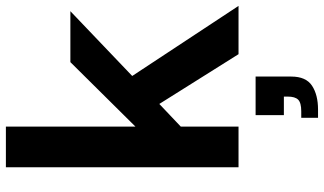

<svg xmlns="http://www.w3.org/2000/svg" viewBox="-244 -586 1100 652"><g transform="rotate(-90 306.0 -260.0)"><path d="M64 0V-790H202V-350L421 -571H594L374 -361L612 0H448L279 -269L202 -196V0ZM232 270V213H254Q283 213 293.5 202.5Q304 192 304 167V154H241V58H372V179Q372 229 341 249.5Q310 270 260 270Z"/></g></svg>

Font: BDO Grotesk DemiBold
Style: Regular
Weight: 600
Designer: Deni Anggara
Foundry: Lokal Container
Version: Version 2.000